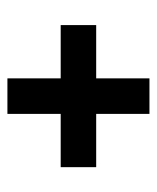

<svg xmlns="http://www.w3.org/2000/svg" viewBox="28 -606 431 528"><g transform="rotate(-90 244.0 -341.5)"><path d="M195.3 -537.1H293V-390.6H439.5V-293H293V-146.5H195.3V-293H48.8V-390.6H195.3Z"/></g></svg>

Font: BabelStone Runic Beowulf
Style: Regular
Weight: 400
Designer: Andrew West
Foundry: BabelStone
Version: Version 7.004;November 9, 2023